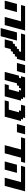

<svg xmlns="http://www.w3.org/2000/svg" viewBox="2532 -3197 790 5894"><g transform="rotate(90 2927.0 -250.0)"><path d="M500 0H750Q777.8 -104 833.7 -312.3Q889.6 -520.5 917.5 -625H167.5Q161.6 -604 150.4 -562.3Q139.2 -520.5 133.8 -500H633.8Q611.3 -417 566.7 -250Q522 -83 500 0ZM0 0H250Q266.6 -62.5 300 -187.5Q333.5 -312.5 350.6 -375H100.6Q84 -312.5 50.3 -187.5Q16.6 -62.5 0 0Z M841.3 125H1091.3Q1113.8 42 1158.7 -124.8Q1203.6 -291.5 1225.6 -375H975.6Q953.6 -292 908.7 -125Q863.8 42 841.3 125ZM1187.5 0H1437.5L1487.8 -187.5H1550.3L1566.9 -250H1629.4L1646 -312.5H1708.5L1725.6 -375H1788.1Q1799.3 -416.5 1821.5 -500Q1843.8 -583.5 1855 -625H1042.5Q1036.6 -604 1025.4 -562.3Q1014.2 -520.5 1008.8 -500H1571.3L1554.7 -437.5H1492.2L1475.6 -375H1413.1L1396 -312.5H1333.5L1316.9 -250H1254.4Q1243.2 -208.5 1220.9 -125.2Q1198.7 -42 1187.5 0Z M1912.1 -375H2162.1Q2173.3 -416.5 2195.6 -500Q2217.8 -583.5 2229 -625H1979Q1967.8 -583.5 1945.6 -500Q1923.3 -416.5 1912.1 -375Z M2561.5 0H2936.5Q2958.5 -83 3003.2 -250Q3047.9 -417 3070.3 -500H3007.8L3024.9 -562.5H2962.4L2979 -625H2354Q2348.1 -604 2336.9 -562.3Q2325.7 -520.5 2320.3 -500H2382.8L2366.2 -437.5H2303.7L2186.5 0H2436.5Q2453.1 -62.5 2486.6 -187.5Q2520 -312.5 2537.1 -375H2599.6L2616.2 -437.5H2678.7L2695.3 -500H2757.8L2741.2 -437.5H2803.7L2720.2 -125H2595.2Q2589.4 -104 2578.1 -62.5Q2566.9 -21 2561.5 0Z M3061.5 0H3561.5Q3583.5 -83 3628.2 -250Q3672.9 -417 3695.3 -500H3632.8L3649.9 -562.5H3587.4L3604 -625H3229Q3223.1 -604 3211.9 -562.3Q3200.7 -520.5 3195.3 -500H3382.8L3366.2 -437.5H3428.7L3345.2 -125H3095.2Q3089.4 -104 3078.1 -62.5Q3066.9 -21 3061.5 0Z M3787.1 -375H4037.1Q4048.3 -416.5 4070.6 -500Q4092.8 -583.5 4104 -625H3854Q3842.8 -583.5 3820.6 -500Q3798.3 -416.5 3787.1 -375Z M4436.5 0H4686.5Q4709 -83 4753.7 -250Q4798.3 -417 4820.3 -500H4945.3Q4950.7 -520.5 4961.9 -562.3Q4973.1 -604 4979 -625H4229Q4223.1 -604 4211.9 -562.3Q4200.7 -520.5 4195.3 -500H4570.3Q4548.3 -417 4503.4 -250Q4458.5 -83 4436.5 0Z M5436.5 0H5686.5Q5714.4 -104 5770.3 -312.3Q5826.2 -520.5 5854 -625H5104Q5098.1 -604 5086.9 -562.3Q5075.7 -520.5 5070.3 -500H5570.3Q5547.9 -417 5503.2 -250Q5458.5 -83 5436.5 0ZM4936.5 0H5186.5Q5203.1 -62.5 5236.6 -187.5Q5270 -312.5 5287.1 -375H5037.1Q5020.5 -312.5 4986.8 -187.5Q4953.1 -62.5 4936.5 0Z"/></g></svg>

Font: Faithful 32x
Style: BoldOblique
Weight: 400
Foundry: Faithful Resource Pack
Version: Version 1.0; January 27, 2023